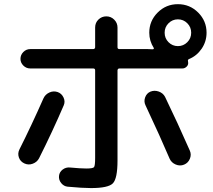

<svg xmlns="http://www.w3.org/2000/svg" viewBox="-20 -870 1040 939"><path d="M804.2 -663.6Q823.2 -644.5 850.1 -644.5Q877 -644.5 896 -663.6Q915 -682.6 915 -710Q915 -737.3 896 -756.3Q877 -775.4 850.1 -775.4Q823.2 -775.4 804.2 -756.3Q785.2 -737.3 785.2 -710Q785.2 -682.6 804.2 -663.6ZM990.2 -710Q990.2 -667 966.3 -631.8Q942.4 -596.7 904.3 -581.1Q897.5 -578.1 899.4 -571.3Q900.4 -568.4 900.4 -561.5Q900.4 -550.8 891.6 -543Q882.8 -535.2 872.1 -535.2H564.5Q555.7 -535.2 554.7 -526.4V-85Q554.7 2.9 532.2 26.4Q509.8 49.8 424.8 49.8Q383.8 49.8 310.5 43Q292 41 279.3 25.4Q266.6 9.8 268.6 -9.8Q270.5 -28.3 286.1 -40.5Q301.8 -52.7 322.3 -50.8Q374 -45.9 402.3 -45.9Q434.6 -45.9 439.9 -52.7Q445.3 -59.6 445.3 -98.6V-526.4Q445.3 -535.2 435.5 -535.2H127.9Q108.4 -535.2 94.2 -549.3Q80.1 -563.5 80.1 -582Q80.1 -601.6 94.2 -615.7Q108.4 -629.9 127.9 -629.9H435.5Q444.3 -629.9 445.3 -638.7V-735.4Q445.3 -758.8 461.4 -774.4Q477.5 -790 500 -790Q522.5 -790 538.6 -773.9Q554.7 -757.8 554.7 -735.4V-638.7Q554.7 -629.9 564.5 -629.9H703.1Q719.7 -629.9 727.5 -628.9Q729.5 -628.9 731.4 -630.9Q733.4 -632.8 732.4 -634.8Q710 -669.9 710 -710Q710 -767.6 751 -808.6Q792 -849.6 850.1 -849.6Q908.2 -849.6 949.2 -808.6Q990.2 -767.6 990.2 -710ZM75.2 -139.6Q132.8 -253.9 192.4 -388.7Q201.2 -408.2 221.2 -417.5Q241.2 -426.8 261.7 -419.9Q281.2 -413.1 290.5 -393.6Q299.8 -374 292 -355.5Q236.3 -225.6 170.9 -95.7Q161.1 -77.1 140.1 -69.3Q119.1 -61.5 99.1 -70.8Q79.1 -80.1 72.3 -100.1Q65.4 -120.1 75.2 -139.6ZM809.6 -93.8Q765.6 -197.3 691.4 -355.5Q682.6 -374 689.9 -394Q697.3 -414.1 715.8 -421.9Q735.4 -429.7 756.3 -422.4Q777.3 -415 787.1 -396.5Q848.6 -269.5 908.2 -133.8Q917 -114.3 908.7 -93.8Q900.4 -73.2 880.4 -64.9Q860.4 -56.6 839.4 -65.4Q818.4 -74.2 809.6 -93.8Z"/></svg>

Font: Rounded Mgen+ 1mn medium
Style: Regular
Weight: 500
Designer: [Source Han Sans]
Ryoko NISHIZUKA  (kana & ideographs); Paul D. Hunt (Latin, Greek & Cyrillic); Wenlong ZHANG  (bopomofo
Version: Version 1.059.20150602